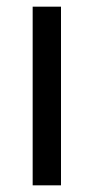

<svg xmlns="http://www.w3.org/2000/svg" viewBox="-20 -607 281 576"><path d="M163 -51H78V-587H163Z"/></svg>

Font: Noto Sans Tamil UI SemiCondensed
Style: Regular
Weight: 400
Width: 4
Designer: Jelle Bosma - Monotype Design Team
Foundry: Monotype Imaging Inc.
Version: Version 2.004; ttfautohint (v1.8.4.7-5d5b)